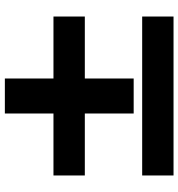

<svg xmlns="http://www.w3.org/2000/svg" viewBox="8 -745 734 790"><g transform="rotate(-90 375.0 -350.0)"><path d="M303 -167V-368H48V-497H303V-697H447V-497H702V-368H447V-167ZM48 -3V-132H702V-3Z"/></g></svg>

Font: Martian Mono SemiExpanded SemiExpanded
Style: Bold
Weight: 700
Width: 6
Monospace: yes
Version: Version 1.000